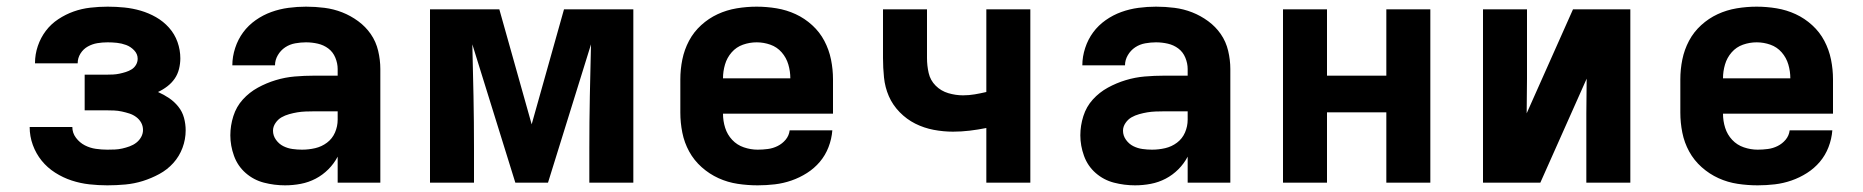

<svg xmlns="http://www.w3.org/2000/svg" viewBox="-20 -548 5590 576"><path d="M302 8Q275 8 248 5Q221 2 195 -6.5Q169 -15 145.5 -30Q122 -45 105 -66Q88 -87 78.5 -113Q69 -139 69 -167H197Q197 -149 208 -134.5Q219 -120 234.5 -112Q250 -104 267.5 -101.5Q285 -99 302 -99Q314 -99 325 -99.5Q336 -100 347 -102.5Q358 -105 369 -109Q380 -113 389 -120Q398 -127 403.5 -137Q409 -147 409 -158Q409 -170 403.5 -180Q398 -190 388.5 -197Q379 -204 368 -207.5Q357 -211 345.5 -213.5Q334 -216 322.5 -216.5Q311 -217 300 -217H234V-324H300Q310 -324 319.5 -324.5Q329 -325 338.5 -327Q348 -329 357.5 -332Q367 -335 375 -340Q383 -345 388 -353.5Q393 -362 393 -372Q393 -386 382.5 -397Q372 -408 358.5 -413Q345 -418 331 -419.5Q317 -421 303 -421Q287 -421 272 -418.5Q257 -416 243.5 -408.5Q230 -401 221.5 -387.5Q213 -374 213 -358H85V-359Q85 -385 93.5 -410Q102 -435 117.5 -455.5Q133 -476 155 -490.5Q177 -505 201 -513.5Q225 -522 251 -525Q277 -528 303 -528Q328 -528 353 -525.5Q378 -523 402 -516Q426 -509 448 -496.5Q470 -484 487 -465Q504 -446 512.5 -422Q521 -398 521 -373Q521 -357 517 -341Q513 -325 504 -312Q495 -299 482 -289Q469 -279 454 -272Q472 -264 487.5 -253.5Q503 -243 515 -228Q527 -213 532 -194.5Q537 -176 537 -157Q537 -130 527.5 -104.5Q518 -79 500 -59Q482 -39 458 -26Q434 -13 408.5 -5Q383 3 356 5.5Q329 8 302 8Z M835 8Q803 8 772 0Q741 -8 717 -29Q693 -50 682 -80.5Q671 -111 671 -142Q671 -171 680 -199.5Q689 -228 708.5 -249.5Q728 -271 753.5 -285Q779 -299 807 -307.5Q835 -316 864 -318.5Q893 -321 922 -321H993V-341Q993 -358 986 -375Q979 -392 965 -402.5Q951 -413 933.5 -417Q916 -421 898 -421Q882 -421 865.5 -418Q849 -415 835.5 -406Q822 -397 813.5 -382.5Q805 -368 805 -352H677Q677 -378 685.5 -404Q694 -430 709.5 -451Q725 -472 747 -487.5Q769 -503 794 -512Q819 -521 845.5 -524.5Q872 -528 898 -528Q926 -528 953.5 -524.5Q981 -521 1006.5 -511Q1032 -501 1054.5 -484.5Q1077 -468 1092.5 -445.5Q1108 -423 1114.5 -395.5Q1121 -368 1121 -341V0H993V-78Q982 -57 965 -40Q948 -23 927 -12Q906 -1 882.5 3.5Q859 8 835 8ZM886 -99Q906 -99 925.5 -103.5Q945 -108 961 -120Q977 -132 985 -150.5Q993 -169 993 -189V-214H922Q910 -214 897 -213.5Q884 -213 872 -211Q860 -209 847.5 -205.5Q835 -202 824.5 -196Q814 -190 806.5 -179Q799 -168 799 -156Q799 -141 808 -128.5Q817 -116 830 -109.5Q843 -103 857.5 -101Q872 -99 886 -99Z M1270 0V-520H1478L1575 -175L1672 -520H1880V0H1748V-104Q1748 -182 1749.5 -259.5Q1751 -337 1753 -415L1624 0H1526L1397 -415Q1399 -337 1400.5 -259.5Q1402 -182 1402 -104V0Z M2253 8Q2223 8 2193 3.5Q2163 -1 2135.5 -13.5Q2108 -26 2085 -46.5Q2062 -67 2047.5 -93.5Q2033 -120 2027 -150Q2021 -180 2021 -210V-310Q2021 -340 2027 -369.5Q2033 -399 2047 -425.5Q2061 -452 2083.5 -472.5Q2106 -493 2133 -505.5Q2160 -518 2190 -523Q2220 -528 2250 -528Q2280 -528 2310 -523Q2340 -518 2367 -505.5Q2394 -493 2416.5 -472.5Q2439 -452 2453 -425.5Q2467 -399 2473 -369.5Q2479 -340 2479 -310V-207H2149Q2149 -185 2155.5 -164.5Q2162 -144 2176.5 -128.5Q2191 -113 2211.5 -106Q2232 -99 2253 -99Q2268 -99 2283.5 -101Q2299 -103 2313 -110Q2327 -117 2337 -129Q2347 -141 2349 -157H2477Q2475 -131 2465.5 -106.5Q2456 -82 2439.5 -62.5Q2423 -43 2401 -29Q2379 -15 2354.5 -6.5Q2330 2 2304.5 5Q2279 8 2253 8ZM2149 -313H2351Q2351 -334 2345 -354.5Q2339 -375 2325 -391Q2311 -407 2291 -414Q2271 -421 2250 -421Q2229 -421 2209 -414Q2189 -407 2175 -391Q2161 -375 2155 -354.5Q2149 -334 2149 -313Z M2939 0V-164Q2914 -159 2889 -156Q2864 -153 2839 -153Q2810 -153 2781 -158.5Q2752 -164 2726 -177Q2700 -190 2679 -211.5Q2658 -233 2646.5 -259.5Q2635 -286 2632 -315.5Q2629 -345 2629 -374V-520H2761V-374Q2761 -351 2766 -329Q2771 -307 2787 -291Q2803 -275 2825 -268.5Q2847 -262 2869 -262Q2887 -262 2904.5 -265Q2922 -268 2939 -272V-520H3071V0Z M3385 8Q3353 8 3322 0Q3291 -8 3267 -29Q3243 -50 3232 -80.5Q3221 -111 3221 -142Q3221 -171 3230 -199.5Q3239 -228 3258.5 -249.5Q3278 -271 3303.5 -285Q3329 -299 3357 -307.5Q3385 -316 3414 -318.5Q3443 -321 3472 -321H3543V-341Q3543 -358 3536 -375Q3529 -392 3515 -402.5Q3501 -413 3483.5 -417Q3466 -421 3448 -421Q3432 -421 3415.5 -418Q3399 -415 3385.5 -406Q3372 -397 3363.5 -382.5Q3355 -368 3355 -352H3227Q3227 -378 3235.5 -404Q3244 -430 3259.5 -451Q3275 -472 3297 -487.5Q3319 -503 3344 -512Q3369 -521 3395.5 -524.5Q3422 -528 3448 -528Q3476 -528 3503.5 -524.5Q3531 -521 3556.5 -511Q3582 -501 3604.5 -484.5Q3627 -468 3642.5 -445.5Q3658 -423 3664.5 -395.5Q3671 -368 3671 -341V0H3543V-78Q3532 -57 3515 -40Q3498 -23 3477 -12Q3456 -1 3432.5 3.5Q3409 8 3385 8ZM3436 -99Q3456 -99 3475.5 -103.5Q3495 -108 3511 -120Q3527 -132 3535 -150.5Q3543 -169 3543 -189V-214H3472Q3460 -214 3447 -213.5Q3434 -213 3422 -211Q3410 -209 3397.5 -205.5Q3385 -202 3374.5 -196Q3364 -190 3356.5 -179Q3349 -168 3349 -156Q3349 -141 3358 -128.5Q3367 -116 3380 -109.5Q3393 -103 3407.5 -101Q3422 -99 3436 -99Z M3829 0V-520H3961V-321H4139V-520H4271V0H4139V-211H3961V0Z M4429 0V-520H4561V-312Q4561 -286 4560.5 -260Q4560 -234 4560 -208L4699 -520H4871V0H4739V-208Q4739 -234 4739.5 -260Q4740 -286 4740 -312L4601 0Z M5253 8Q5223 8 5193 3.5Q5163 -1 5135.5 -13.5Q5108 -26 5085 -46.5Q5062 -67 5047.5 -93.5Q5033 -120 5027 -150Q5021 -180 5021 -210V-310Q5021 -340 5027 -369.5Q5033 -399 5047 -425.5Q5061 -452 5083.5 -472.5Q5106 -493 5133 -505.5Q5160 -518 5190 -523Q5220 -528 5250 -528Q5280 -528 5310 -523Q5340 -518 5367 -505.5Q5394 -493 5416.5 -472.5Q5439 -452 5453 -425.5Q5467 -399 5473 -369.5Q5479 -340 5479 -310V-207H5149Q5149 -185 5155.5 -164.5Q5162 -144 5176.5 -128.5Q5191 -113 5211.5 -106Q5232 -99 5253 -99Q5268 -99 5283.5 -101Q5299 -103 5313 -110Q5327 -117 5337 -129Q5347 -141 5349 -157H5477Q5475 -131 5465.5 -106.5Q5456 -82 5439.5 -62.5Q5423 -43 5401 -29Q5379 -15 5354.5 -6.5Q5330 2 5304.5 5Q5279 8 5253 8ZM5149 -313H5351Q5351 -334 5345 -354.5Q5339 -375 5325 -391Q5311 -407 5291 -414Q5271 -421 5250 -421Q5229 -421 5209 -414Q5189 -407 5175 -391Q5161 -375 5155 -354.5Q5149 -334 5149 -313Z"/></svg>

Font: Iosevka Aile Extrabold
Style: Regular
Weight: 800
Designer: Belleve Invis
Foundry: Belleve Invis
Version: Version 27.3.5; ttfautohint (v1.8.4)